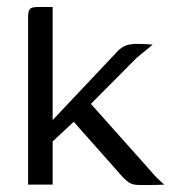

<svg xmlns="http://www.w3.org/2000/svg" viewBox="-20 -526 488 547"><path d="M60 0V-478Q60 -494 65 -500Q70 -506 87 -506H130V-184L316 -381Q326 -391 336.5 -395.5Q347 -400 366 -401Q381 -401 393 -400.5Q405 -400 415 -399Q412 -396 404 -389.5Q396 -383 386.5 -375.5Q377 -368 369 -361L239 -230L411 -37Q420 -26 429.5 -17Q439 -8 448 0Q429 1 411 1Q393 1 377 1Q360 1 351 -4Q342 -9 331 -20L190 -179L130 -123V0Z"/></svg>

Font: Genos Thin
Style: Regular
Weight: 400
Version: Version 1.010